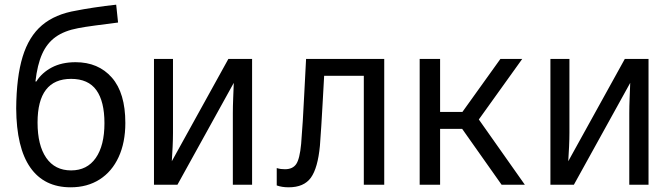

<svg xmlns="http://www.w3.org/2000/svg" viewBox="-20 -787 2855 818"><path d="M281 11Q168 11 109 -73.5Q50 -158 49 -325Q50 -459 76.5 -545.5Q103 -632 159 -679.5Q215 -727 306 -742Q330 -747 378.5 -754.5Q427 -762 475 -767L483 -691Q435 -685 386.5 -678.5Q338 -672 313 -667Q254 -656 217 -629.5Q180 -603 159.5 -557Q139 -511 131 -440H135Q158 -477 200.5 -499.5Q243 -522 302 -522Q399 -522 456.5 -456.5Q514 -391 514 -263Q514 -180 485.5 -118Q457 -56 404.5 -22.5Q352 11 281 11ZM283 -61Q351 -61 388 -114Q425 -167 425 -262Q425 -355 390.5 -403Q356 -451 283 -451Q140 -451 140 -265Q140 -168 177 -114.5Q214 -61 283 -61Z M636 0V-536H717V-221Q717 -195 715.5 -162.5Q714 -130 712 -100L953 -536H1054V0H972V-305Q972 -334 973.5 -370Q975 -406 976 -434L736 0Z M1210 11Q1181 11 1159 3V-71Q1169 -68 1177 -67Q1185 -66 1194 -66Q1227 -66 1242 -88Q1257 -110 1263 -174Q1267 -224 1270 -272Q1273 -320 1276 -382Q1279 -444 1284 -536H1617V0H1530V-464H1361Q1357 -398 1354.5 -347Q1352 -296 1349 -252.5Q1346 -209 1343 -166Q1334 -71 1304.5 -30Q1275 11 1210 11Z M1768 0V-536H1855V-310H1950L2112 -536H2205L2020 -278L2216 0H2117L1949 -238H1855V0Z M2325 0V-536H2406V-221Q2406 -195 2404.5 -162.5Q2403 -130 2401 -100L2642 -536H2743V0H2661V-305Q2661 -334 2662.5 -370Q2664 -406 2665 -434L2425 0Z"/></svg>

Font: Noto Sans Mono SemiCondensed
Style: Regular
Weight: 400
Width: 4
Designer: Monotype Design Team
Foundry: Monotype Imaging Inc.
Version: Version 2.014